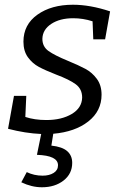

<svg xmlns="http://www.w3.org/2000/svg" viewBox="-20 -557 515 811"><path d="M159 -393Q159 -360 185 -341.5Q211 -323 267 -300Q313 -281 341 -266Q369 -251 389 -224Q409 -197 409 -157Q409 -88 353 -44Q297 0 205 8L197 58Q243 63 264 81.5Q285 100 285 131Q285 177 248.5 205.5Q212 234 157 234Q114 234 70 213L93 170Q124 185 160 185Q188 185 206.5 173.5Q225 162 225 141Q225 100 136 97L154 9Q87 6 14 -13L39 -152H91L87 -63Q126 -50 176 -50Q240 -50 283 -75.5Q326 -101 327 -145Q327 -181 300 -201Q273 -221 217 -242Q171 -260 144 -274.5Q117 -289 98 -315Q79 -341 79 -381Q79 -453 138 -495Q197 -537 288 -537Q361 -537 445 -509L424 -391H374L371 -467Q331 -480 289 -480Q233 -480 196.5 -456Q160 -432 159 -393Z"/></svg>

Font: Bitter Pro
Style: Italic
Weight: 400
Italic angle: -9°
Designer: Sol Matas, and Bitter project Authors
Foundry: Sol Matas
Version: Version 1.010